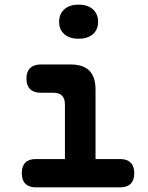

<svg xmlns="http://www.w3.org/2000/svg" viewBox="-20 -808 640 828"><path d="M499 -122Q528 -122 543.5 -106.5Q559 -91 559 -61Q559 -31 543.5 -15.5Q528 0 498 0H135Q105 0 89.5 -15.5Q74 -31 74 -61Q74 -91 89 -106.5Q104 -122 134 -122H260V-357Q260 -383 247.5 -395.5Q235 -408 210 -408H157Q126 -408 110 -423.5Q94 -439 94 -469Q94 -499 110 -514.5Q126 -530 157 -530H284Q339 -530 365.5 -503Q392 -476 392 -422V-122ZM319 -641Q280 -641 257.5 -660.5Q235 -680 235 -714Q235 -748 257.5 -768Q280 -788 319 -788Q358 -788 380.5 -768Q403 -748 403 -714Q403 -680 380.5 -660.5Q358 -641 319 -641Z"/></svg>

Font: Maple Mono
Style: Bold
Weight: 700
Monospace: yes
Designer: subframe7536
Version: Version 7.200